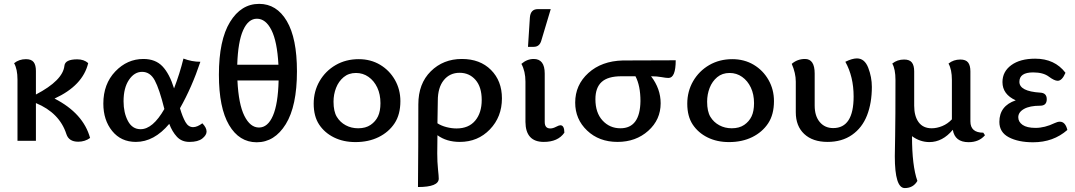

<svg xmlns="http://www.w3.org/2000/svg" viewBox="-20 -731 5582 997"><path d="M386.2 4.9Q337.4 4.9 324.7 -34.7Q289.1 -145 166.5 -195.8V0H70.8V-317.9Q70.8 -372.1 53.2 -402.8Q79.1 -423.8 114.7 -423.8Q143.1 -423.8 154.8 -408.4Q166.5 -393.1 166.5 -362.3V-240.2Q306.6 -313.5 314.5 -389.6Q317.9 -422.9 381.3 -422.9Q416 -422.9 438 -403.3Q410.2 -286.6 263.2 -219.2Q412.6 -142.6 447.8 -14.6Q420.9 4.9 386.2 4.9Z M963.9 5.9Q923.3 5.9 898.7 -20.8Q874 -47.4 858.9 -87.9Q780.3 5.9 685.5 5.9Q608.4 5.9 562.5 -50.8Q516.6 -107.4 516.6 -192.9Q516.6 -294.9 578.6 -359.9Q640.6 -424.8 724.6 -424.8Q787.1 -424.8 823.5 -386.7Q859.9 -348.6 883.8 -272Q913.6 -349.6 932.6 -426.8Q976.6 -410.2 1020.5 -410.2Q976.1 -277.3 914.6 -168.9Q927.7 -124 942.9 -97.4Q958 -70.8 982.9 -70.8Q1003.9 -70.8 1030.8 -90.8Q1052.7 -67.9 1052.7 -47.9Q1052.7 -29.3 1030.5 -11.7Q1008.3 5.9 963.9 5.9ZM710 -60.1Q773.4 -60.1 833.5 -165Q807.6 -269 783.7 -313.5Q759.8 -357.9 717.8 -357.9Q677.7 -357.9 649.7 -316.4Q621.6 -274.9 621.6 -205.1Q621.6 -145.5 644.3 -102.8Q667 -60.1 710 -60.1Z M1313 7.8Q1222.2 7.8 1169.4 -81.8Q1116.7 -171.4 1116.7 -342.8Q1116.7 -522.5 1174.3 -616.7Q1231.9 -710.9 1325.7 -710.9Q1416.5 -710.9 1469.2 -621.8Q1522 -532.7 1522 -360.8Q1522 -180.2 1463.9 -86.2Q1405.8 7.8 1313 7.8ZM1425.8 -395Q1419.4 -515.6 1389.6 -574.7Q1359.9 -633.8 1314 -633.8Q1269.5 -633.8 1242.7 -574.5Q1215.8 -515.1 1211.9 -395ZM1324.7 -68.8Q1370.6 -68.8 1397.2 -130.1Q1423.8 -191.4 1426.8 -313H1212.9Q1218.8 -189.9 1249 -129.4Q1279.3 -68.8 1324.7 -68.8Z M1825.7 6.8Q1763.2 6.8 1714.4 -17.3Q1665.5 -41.5 1637.2 -84.2Q1608.9 -127 1608.9 -192.4Q1608.9 -256.8 1639.4 -309.6Q1669.9 -362.3 1722.9 -393.1Q1775.9 -423.8 1842.8 -423.8Q1904.8 -423.8 1953.6 -394.8Q2002.4 -365.7 2030.8 -315.9Q2059.1 -266.1 2059.1 -206.1Q2059.1 -136.2 2028.8 -90.6Q1998.5 -44.9 1946 -19Q1893.6 6.8 1825.7 6.8ZM1839.8 -64.9Q1878.9 -64.9 1904.5 -82.5Q1930.2 -100.1 1942.9 -127Q1955.6 -153.8 1955.6 -195.3Q1955.6 -241.2 1939 -276.4Q1922.4 -311.5 1893.6 -331.8Q1864.7 -352.1 1828.6 -352.1Q1790.5 -352.1 1764.4 -330.3Q1738.3 -308.6 1725.1 -274.7Q1711.9 -240.7 1711.9 -203.1Q1711.9 -152.3 1729 -124.3Q1746.1 -96.2 1775.1 -80.6Q1804.2 -64.9 1839.8 -64.9Z M2150.4 240.2Q2152.3 34.2 2152.3 -189Q2152.3 -296.9 2217 -360.8Q2281.7 -424.8 2378.4 -424.8Q2472.7 -424.8 2529.5 -367.9Q2586.4 -311 2586.4 -220.2Q2586.4 -124 2523.9 -59.1Q2461.4 5.9 2367.7 5.9Q2298.8 5.9 2251.5 -28.8L2250.5 65.4Q2250.5 110.4 2254.4 147.7Q2258.3 185.1 2258.3 196.3Q2258.3 240.2 2150.4 240.2ZM2350.6 -64Q2413.6 -64 2447.5 -104.5Q2481.4 -145 2481.4 -211.9Q2481.4 -279.3 2449.2 -316.2Q2417 -353 2366.7 -353Q2315.4 -353 2284.4 -314.7Q2253.4 -276.4 2253.4 -208L2251.5 -90.8Q2271 -78.1 2298.1 -71Q2325.2 -64 2350.6 -64Z M2803.7 5.9Q2709.5 5.9 2708.5 -97.7V-307.1Q2708.5 -360.8 2687.5 -399.4Q2716.8 -424.8 2751.5 -424.8Q2808.6 -424.8 2808.6 -349.1V-97.7Q2808.6 -64 2837.4 -64Q2851.1 -64 2866.9 -72.3Q2882.8 -80.6 2889.6 -80.6Q2910.6 -80.6 2910.6 -42Q2877.4 5.9 2803.7 5.9ZM2751.5 -487.8H2721.7L2731.4 -638.7Q2734.4 -683.6 2772.5 -683.6H2839.8L2790.5 -519Q2781.2 -487.8 2751.5 -487.8Z M3186.5 5.9Q3090.8 5.9 3028.8 -53Q2966.8 -111.8 2966.8 -198.2Q2966.8 -290 3035.4 -352.1Q3104 -414.1 3213.9 -417L3488.8 -418Q3488.8 -326.2 3451.2 -326.2Q3438.5 -326.2 3415 -330.6Q3391.6 -335 3360.8 -335Q3410.6 -270 3410.6 -194.8Q3410.6 -109.4 3346.2 -51.8Q3281.7 5.9 3186.5 5.9ZM3201.7 -64.9Q3303.7 -64.9 3305.7 -206.1Q3305.7 -285.6 3279.8 -335H3206.5Q3136.7 -335 3104.2 -305.4Q3071.8 -275.9 3071.8 -215.8Q3071.8 -145.5 3108.9 -105.2Q3146 -64.9 3201.7 -64.9Z M3765.6 6.8Q3703.1 6.8 3654.3 -17.3Q3605.5 -41.5 3577.1 -84.2Q3548.8 -127 3548.8 -192.4Q3548.8 -256.8 3579.3 -309.6Q3609.9 -362.3 3662.8 -393.1Q3715.8 -423.8 3782.7 -423.8Q3844.7 -423.8 3893.6 -394.8Q3942.4 -365.7 3970.7 -315.9Q3999 -266.1 3999 -206.1Q3999 -136.2 3968.8 -90.6Q3938.5 -44.9 3886 -19Q3833.5 6.8 3765.6 6.8ZM3779.8 -64.9Q3818.8 -64.9 3844.5 -82.5Q3870.1 -100.1 3882.8 -127Q3895.5 -153.8 3895.5 -195.3Q3895.5 -241.2 3878.9 -276.4Q3862.3 -311.5 3833.5 -331.8Q3804.7 -352.1 3768.6 -352.1Q3730.5 -352.1 3704.3 -330.3Q3678.2 -308.6 3665 -274.7Q3651.9 -240.7 3651.9 -203.1Q3651.9 -152.3 3668.9 -124.3Q3686 -96.2 3715.1 -80.6Q3744.1 -64.9 3779.8 -64.9Z M4277.3 5.9Q4200.2 5.9 4156.2 -35.2Q4112.3 -76.2 4112.3 -147.9V-307.1Q4112.3 -351.1 4091.3 -399.4Q4120.6 -424.8 4160.2 -424.8Q4210.4 -424.8 4210.4 -349.1V-183.1Q4210.4 -128.4 4236.8 -97.2Q4263.2 -65.9 4306.6 -65.9Q4412.6 -65.9 4412.6 -230Q4412.6 -333 4369.6 -410.2Q4405.3 -427.7 4429.7 -427.7Q4469.7 -427.7 4488.5 -379.2Q4507.3 -330.6 4507.3 -279.8Q4507.3 -196.3 4482.2 -131.8Q4457 -67.4 4404.5 -30.8Q4352.1 5.9 4277.3 5.9Z M4678.2 245.6Q4626.5 245.6 4626.5 80.6Q4626.5 69.3 4628.2 -23.7Q4629.9 -116.7 4629.9 -315.9Q4629.9 -372.1 4613.3 -400.9Q4639.2 -421.9 4674.8 -421.9Q4703.1 -421.9 4715.1 -406.5Q4727.1 -391.1 4727.1 -360.4V-182.1Q4727.1 -127.9 4750.2 -96.4Q4773.4 -64.9 4817.9 -64.9Q4844.7 -64.9 4872.8 -76.4Q4900.9 -87.9 4922.9 -111.3V-315.9Q4922.9 -370.1 4905.3 -400.9Q4931.2 -421.9 4966.8 -421.9Q4995.1 -421.9 5007.1 -406.5Q5019 -391.1 5019 -360.4V-100.6Q5019 -42 5085.9 -42L5094.7 -28.8Q5064 7.3 5009.8 7.3Q4938 7.3 4927.7 -57.1Q4874.5 6.8 4806.2 6.8Q4757.8 6.8 4715.8 -23.9Q4715.8 129.9 4743.7 208.5Q4722.2 245.6 4678.2 245.6Z M5344.7 7.8Q5268.1 7.8 5218.8 -18.1Q5169.4 -43.9 5169.4 -98.1Q5169.4 -181.2 5254.4 -210Q5185.5 -241.2 5185.5 -304.7Q5185.5 -359.4 5231.4 -392.8Q5277.3 -426.3 5355.5 -426.3Q5457 -426.3 5512.7 -353Q5495.1 -311.5 5472.2 -311.5Q5455.1 -311.5 5426 -333.3Q5397 -355 5344.7 -355Q5273.4 -355 5273.4 -306.2Q5273.4 -256.8 5381.3 -250Q5415.5 -248.5 5415.5 -215.8Q5415.5 -182.1 5381.3 -182.1Q5327.1 -182.1 5297.4 -165.3Q5267.6 -148.4 5267.6 -122.1Q5267.6 -98.1 5290 -82.5Q5312.5 -66.9 5357.4 -66.9Q5404.8 -66.9 5456.5 -91.8Q5471.7 -99.1 5483.4 -99.1Q5512.2 -99.1 5522.5 -56.2Q5449.7 7.8 5344.7 7.8Z"/></svg>

Font: Bainsley
Style: Regular
Weight: 400
Designer: Paul James MIller
Foundry: High-Logic / Made with FontCreator
Version: Version 1.411;March 28, 2021;FontCreator 13.0.0.2683 64-bit